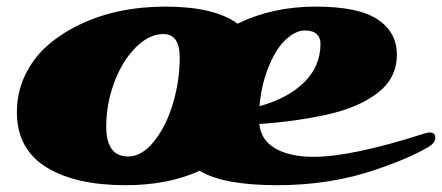

<svg xmlns="http://www.w3.org/2000/svg" viewBox="-20 -538 1331 578"><path d="M1273.4 -139.2Q1290.5 -139.2 1290.5 -123.3Q1290.5 -107.4 1267.3 -94Q1244.1 -80.6 1210 -65.2Q1175.8 -49.8 1115.7 -28.8Q977.5 19.5 814.9 19.5Q652.3 19.5 581.1 -23.9Q485.8 19.5 358.4 19.5Q209.5 19.5 122.6 -32.7Q30.8 -87.9 30.8 -200.2Q30.8 -258.8 54.9 -310.3Q79.1 -361.8 121.3 -399.4Q163.6 -437 219.7 -463.9Q332 -518.1 478.3 -518.1Q624.5 -518.1 695.3 -466.8Q800.8 -518.1 929.9 -518.1Q1059.1 -518.1 1116.9 -479.5Q1174.8 -440.9 1174.8 -373.5Q1174.8 -304.2 1119.4 -260.3Q1064 -216.3 972.2 -194.8Q879.9 -173.3 760.7 -164.6Q768.6 -88.9 869.1 -70.3Q895 -65.9 923.8 -65.9Q1038.1 -65.9 1253.4 -134.8Q1266.6 -139.2 1273.4 -139.2ZM299.8 -157.2Q299.8 -66.9 365.7 -66.9Q407.7 -66.9 444.1 -112.8Q480.5 -158.7 500.7 -226.6Q521 -294.4 521 -365Q521 -435.5 471.7 -435.5Q428.7 -435.5 388.4 -395Q348.1 -354.5 324 -289.8Q299.8 -225.1 299.8 -157.2ZM761.2 -218.3Q846.2 -241.7 895.5 -290Q944.8 -338.4 944.8 -406.7Q944.8 -424.8 933.1 -435.5Q921.4 -446.3 897.7 -446.3Q874 -446.3 848.4 -425.8Q822.8 -405.3 805.2 -372.1Q768.1 -303.2 761.2 -218.3Z"/></svg>

Font: Sonsie One
Style: Regular
Weight: 400
Designer: Riccardo De Franceschi
Foundry: Sorkin Type Co
Version: Version 1.003